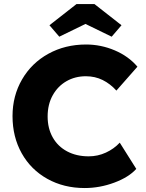

<svg xmlns="http://www.w3.org/2000/svg" viewBox="-20 -939 735 969"><path d="M43.2 -353Q43.2 -455.2 91.3 -538.1Q139.4 -621 224.2 -667.7Q309 -714.4 414.4 -714.4Q489.4 -714.4 559.1 -684.8Q628.8 -655.2 673.6 -602.4L567.4 -481.8Q536.4 -516.2 498 -535.2Q459.6 -554.2 413.2 -554.2Q359 -554.2 315.3 -529.1Q271.6 -504 246 -458Q220.4 -412 220.4 -351.2Q220.4 -291.2 246.1 -245.6Q271.8 -200 318.8 -175Q365.8 -150 427.6 -150Q473.4 -150 514.3 -168.8Q555.2 -187.6 584.4 -219L667.8 -86.6Q630 -44.6 556.8 -17.3Q483.6 10 407.2 10Q302.2 10 219.1 -36.3Q136 -82.6 89.6 -165.3Q43.2 -248 43.2 -353ZM229.6 -811.6 366.2 -918.6H456.6L593.2 -811.6L543.6 -753.8L396.6 -825.4H426.2L279.2 -753.8Z"/></svg>

Font: Easer Grotesk Variable
Style: Regular
Weight: 400
Designer: Boardeaser, Bonnie Shaver-Troup, Thomas Jockin
Foundry: Lexend
Version: Version 1.001;Glyphs 3.1.2 (3151)